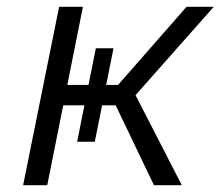

<svg xmlns="http://www.w3.org/2000/svg" viewBox="-20 -545 649 565"><path d="M145 -235 156 -295H361L349 -235ZM433 0 308 -261 367 -288 515 0ZM48 0 154 -525H224L119 0ZM207 -128 262 -403H314L259 -128ZM370 -255 301 -265 529 -525H609Z"/></svg>

Font: MOST Montserrat
Style: Italic
Weight: 400
Italic angle: -11.3°
Designer: Julieta Ulanovsky
Foundry: Julieta Ulanovsky
Version: Version 8.000;March 11, 2024;FontCreator 15.0.0.2926 64-bit